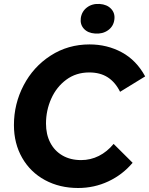

<svg xmlns="http://www.w3.org/2000/svg" viewBox="-20 -934 753 970"><path d="M50.4 -302.2Q50.4 -409.2 99.4 -503Q148.4 -596.8 236 -653.2Q323.6 -709.6 432.4 -709.6Q521.4 -709.6 595.2 -669.7Q669 -629.8 713.4 -548L586.6 -470.2Q562.8 -518.4 524.6 -543.2Q486.4 -568 430.8 -568Q364.4 -568 314.9 -531.4Q265.4 -494.8 238.9 -435.6Q212.4 -376.4 212.4 -309.8Q212.4 -255 233.9 -213.4Q255.4 -171.8 295.5 -148.5Q335.6 -125.2 390 -125.2Q437.4 -125.2 479.3 -146.2Q521.2 -167.2 554 -207L650 -111.6Q599 -51.2 527.5 -17.7Q456 15.8 374.6 15.8Q281.2 15.8 207.4 -24.1Q133.6 -64 92 -136.6Q50.4 -209.2 50.4 -302.2ZM388.2 -842.6Q393 -876.4 419.4 -896.4Q445.8 -916.4 483.4 -914Q520.4 -911.6 541.2 -889.6Q562 -867.6 557.8 -835.4Q553.6 -801 526 -781.3Q498.4 -761.6 460.2 -764.6Q423.8 -767 403.9 -788.7Q384 -810.4 388.2 -842.6Z"/></svg>

Font: Fixel Italic Variable Display Thin
Style: Italic
Weight: 100
Italic angle: -10°
Designer: AlfaBravo + MacPaw
Foundry: Kyrylo Tkachov, Marchela Mozhyna, Serhii Makarenko, Maria Weinstein, Zakhar Kryvoshyya
Version: Version 1.210;Glyphs 3.2 (3217)